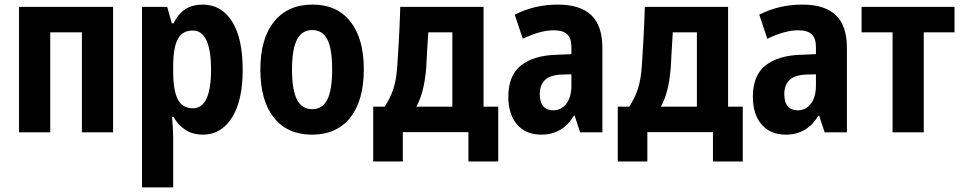

<svg xmlns="http://www.w3.org/2000/svg" viewBox="-20 -577 4193 837"><path d="M63 0V-547H473V0H337V-436H199V0Z M599 240V-547H709L729 -475H736Q759 -519 789.5 -538Q820 -557 863 -557Q945 -557 991.5 -483.5Q1038 -410 1038 -273Q1038 -138 991 -64Q944 10 865 10Q821 10 789 -10.5Q757 -31 736 -68H730Q732 -41 733.5 -18.5Q735 4 735 21V240ZM821 -105Q900 -105 900 -273Q900 -444 820 -444Q775 -444 755 -406.5Q735 -369 735 -288V-265Q735 -183 755 -144Q775 -105 821 -105Z M1340 10Q1233 10 1174 -64Q1115 -138 1115 -274Q1115 -409 1175 -483Q1235 -557 1343 -557Q1449 -557 1507.5 -483Q1566 -409 1566 -275Q1566 -139 1507 -64.5Q1448 10 1340 10ZM1341 -101Q1386 -101 1407 -143Q1428 -185 1428 -275Q1428 -364 1407 -405Q1386 -446 1341 -446Q1296 -446 1274.5 -404Q1253 -362 1253 -273Q1253 -185 1274.5 -143Q1296 -101 1341 -101Z M1607 127V-112H1657Q1682 -150 1695 -190Q1708 -230 1712 -290Q1715 -337 1718.5 -395.5Q1722 -454 1725 -547H2088V-112H2152V127H2022V-1H1736V127ZM1795 -112H1952V-436H1847Q1844 -392 1842 -355Q1840 -318 1838 -281Q1833 -223 1822.5 -183Q1812 -143 1795 -112Z M2340 10Q2272 10 2234 -34.5Q2196 -79 2196 -155Q2196 -248 2251 -291.5Q2306 -335 2403 -338L2471 -341V-372Q2471 -410 2452.5 -427.5Q2434 -445 2393 -445Q2336 -445 2259 -408L2224 -513Q2310 -557 2412 -557Q2509 -557 2557.5 -511Q2606 -465 2606 -368V0H2509L2485 -73H2482Q2432 10 2340 10ZM2391 -96Q2427 -96 2449 -125Q2471 -154 2471 -205V-253L2429 -252Q2378 -250 2355.5 -228Q2333 -206 2333 -167Q2333 -131 2348.5 -113.5Q2364 -96 2391 -96Z M2673 127V-112H2723Q2748 -150 2761 -190Q2774 -230 2778 -290Q2781 -337 2784.5 -395.5Q2788 -454 2791 -547H3154V-112H3218V127H3088V-1H2802V127ZM2861 -112H3018V-436H2913Q2910 -392 2908 -355Q2906 -318 2904 -281Q2899 -223 2888.5 -183Q2878 -143 2861 -112Z M3406 10Q3338 10 3300 -34.5Q3262 -79 3262 -155Q3262 -248 3317 -291.5Q3372 -335 3469 -338L3537 -341V-372Q3537 -410 3518.5 -427.5Q3500 -445 3459 -445Q3402 -445 3325 -408L3290 -513Q3376 -557 3478 -557Q3575 -557 3623.5 -511Q3672 -465 3672 -368V0H3575L3551 -73H3548Q3498 10 3406 10ZM3457 -96Q3493 -96 3515 -125Q3537 -154 3537 -205V-253L3495 -252Q3444 -250 3421.5 -228Q3399 -206 3399 -167Q3399 -131 3414.5 -113.5Q3430 -96 3457 -96Z M3871 0V-436H3736V-547H4141V-436H4007V0Z"/></svg>

Font: Noto Sans Condensed
Style: Bold
Weight: 700
Width: 3
Designer: Monotype Design Team
Foundry: Monotype Imaging Inc.
Version: Version 2.013; ttfautohint (v1.8.4.7-5d5b)